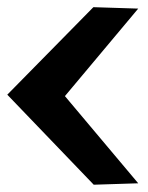

<svg xmlns="http://www.w3.org/2000/svg" viewBox="-20 -549 405 527"><path d="M359.4 -45.9 237.3 -42 0 -289.1 236.3 -529.3 359.4 -525.4 158.2 -285.2Z"/></svg>

Font: Puritan
Style: Bold
Weight: 700
Version: 2.1